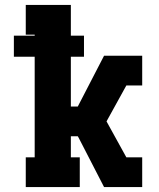

<svg xmlns="http://www.w3.org/2000/svg" viewBox="-20 -755 640 775"><path d="M84 0V-120H120V-526H36V-611H120V-615H84V-735H266V-611H319V-526H266V-325H294L400 -530H554V-410H490L410 -265L490 -120H554V0H400L298 -198L294 -205H266V-120H302V0Z"/></svg>

Font: Iosevka Curly Slab HvEx
Style: Regular
Weight: 900
Width: 7
Monospace: yes
Designer: Belleve Invis
Foundry: Belleve Invis
Version: Version 11.1.0; ttfautohint (v1.8.3)